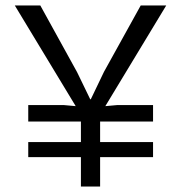

<svg xmlns="http://www.w3.org/2000/svg" viewBox="-20 -680 660 700"><path d="M275 0V-107H83V-162H275V-237H83V-297H212L256 -293L34 -660H127L261 -417L309 -318H311L359 -418L493 -660H586L364 -293L408 -297H538V-237H345V-162H538V-107H345V0Z"/></svg>

Font: Rilu
Style: Regular
Weight: 500
Designer: Alí Sinisterra
Foundry: Alí Sinisterra
Version: 0.1